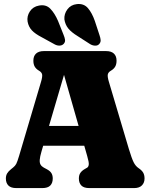

<svg xmlns="http://www.w3.org/2000/svg" viewBox="-20 -961 768 981"><path d="M162 -317.5H452.5V-216.5H162ZM249.5 -49Q249.5 -26 236.8 -13Q224 0 196 0H63.5Q36 0 23 -13Q10 -26 10 -49Q10 -64 16.5 -75Q23 -86 37 -97L47.5 -105.5Q57.5 -113.5 63 -123.8Q68.5 -134 78 -166L189.5 -542.5Q197.5 -569 195.2 -580.5Q193 -592 179 -600Q164.5 -608.5 157.5 -620.5Q150.5 -632.5 150.5 -651Q150.5 -674.5 164.2 -687.2Q178 -700 204 -700H522Q548.5 -700 562 -687.2Q575.5 -674.5 575.5 -651Q575.5 -632.5 568.5 -620.5Q561.5 -608.5 547 -600Q533 -592 530.8 -580.5Q528.5 -569 536.5 -542.5L638.5 -199.5Q653 -151.5 662.8 -132Q672.5 -112.5 688 -102Q704.5 -91 711.5 -79Q718.5 -67 718.5 -49Q718.5 -27.5 705.2 -13.8Q692 0 665 0H436.5Q408.5 0 395.8 -13Q383 -26 383 -49Q383 -66.5 390.8 -77.8Q398.5 -89 413.5 -97.5L425.5 -104.5Q432 -108.5 433.5 -120Q435 -131.5 425.5 -164L297.5 -612L316.5 -610.5L192 -187Q184 -160 183 -144.2Q182 -128.5 187.5 -119.5Q193 -110.5 204 -104.5L219 -96.5Q236 -87.5 242.8 -76.2Q249.5 -65 249.5 -49ZM276.5 -854 305 -782.5Q310.5 -769.5 312.2 -758Q314 -746.5 305.5 -737Q297.5 -728.5 284.8 -728Q272 -727.5 260 -734L194.5 -770Q159.5 -788 142.8 -806Q126 -824 121 -850.5Q116.5 -878 132.5 -902.5Q148.5 -927 179 -932.5Q214.5 -939.5 237 -916.5Q259.5 -893.5 276.5 -854ZM464.5 -854 488.5 -781Q493.5 -767 494.2 -755.8Q495 -744.5 486 -735Q478 -727 465 -727.8Q452 -728.5 440.5 -735.5L377.5 -776Q344 -796.5 328.5 -816Q313 -835.5 309 -862Q307 -889.5 324.2 -913Q341.5 -936.5 372.5 -940Q408.5 -944 429.5 -919.2Q450.5 -894.5 464.5 -854Z"/></svg>

Font: Fraunces 144pt S100 Black
Style: Regular
Weight: 900
Version: Version 1.000